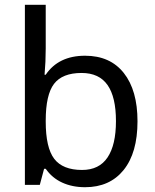

<svg xmlns="http://www.w3.org/2000/svg" viewBox="-20 -780 655 810"><path d="M338.9 -544.9Q444.8 -544.9 502.4 -471.9Q560.1 -398.9 560.1 -268.1Q560.1 -135.3 501.5 -62.7Q442.9 9.8 338.9 9.8Q284.7 9.8 242.2 -9.8Q199.7 -29.3 172.9 -67.9H166Q150.9 -9.3 147.9 0H85V-759.8H172.9V-575.2Q172.9 -520 168 -464.8H172.9Q227.1 -544.9 338.9 -544.9ZM324.2 -472.2Q243.2 -472.2 208 -426.3Q172.9 -380.4 172.9 -271V-267.1Q172.9 -157.2 208.7 -110.1Q244.6 -63 326.2 -63Q398.4 -63 433.8 -116Q469.2 -168.9 469.2 -269Q469.2 -370.6 433.6 -421.4Q397.9 -472.2 324.2 -472.2Z"/></svg>

Font: Noto Sans Historic
Style: Regular
Weight: 400
Designer: Monotype Design Team
Foundry: Monotype Imaging Inc.
Version: Version 0.71 uh